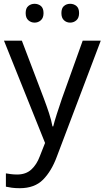

<svg xmlns="http://www.w3.org/2000/svg" viewBox="-20 -750 550 1010"><path d="M1 -536H95L211 -231Q226 -191 238 -154.5Q250 -118 256 -85H260Q266 -110 279 -150.5Q292 -191 306 -232L415 -536H510L279 74Q251 150 206.5 195Q162 240 84 240Q60 240 42 237.5Q24 235 11 232V162Q22 164 37.5 166Q53 168 70 168Q116 168 144.5 142Q173 116 189 73L217 2ZM115 -681Q115 -707 129 -718.5Q143 -730 162 -730Q181 -730 195 -718.5Q209 -707 209 -681Q209 -656 195 -643.5Q181 -631 162 -631Q143 -631 129 -643.5Q115 -656 115 -681ZM303 -681Q303 -707 316.5 -718.5Q330 -730 349 -730Q368 -730 382 -718.5Q396 -707 396 -681Q396 -656 382 -643.5Q368 -631 349 -631Q330 -631 316.5 -643.5Q303 -656 303 -681Z"/></svg>

Font: Noto Sans Phoenician
Style: Regular
Weight: 400
Designer: Monotype Design Team
Foundry: Monotype Imaging Inc.
Version: Version 2.001; ttfautohint (v1.8.4.7-5d5b)